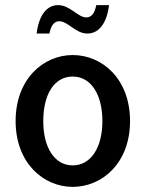

<svg xmlns="http://www.w3.org/2000/svg" viewBox="-20 -718 569 750"><path d="M264 12C379 12 488 -81 488 -245C488 -410 379 -503 264 -503C150 -503 41 -410 41 -245C41 -81 150 12 264 12ZM264 -419C336 -419 380 -348 380 -245C380 -143 336 -72 264 -72C192 -72 149 -143 149 -245C149 -348 191 -419 264 -419ZM173 -587C179 -617 191 -635 211 -635C246 -635 275 -587 321 -587C366 -587 397 -626 406 -698H356C350 -667 338 -650 317 -650C284 -650 254 -698 207 -698C163 -698 132 -659 123 -587Z"/></svg>

Font: Falling Sky
Style: Light
Weight: 400
Designer: Paul D. Hunt
Foundry: Adobe Systems Incorporated
Version: Version 1.02